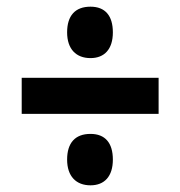

<svg xmlns="http://www.w3.org/2000/svg" viewBox="-20 -640 540 575"><path d="M251 -466C293 -466 318 -493 318 -543C318 -593 295 -620 251 -620C205 -620 181 -593 181 -543C181 -493 208 -466 251 -466ZM45 -299H455V-407H45ZM251 -85C293 -85 318 -112 318 -162C318 -212 295 -239 251 -239C205 -239 181 -212 181 -162C181 -112 208 -85 251 -85Z"/></svg>

Font: Noto Sans Mono ExtraCondensed ExtraBold
Style: Regular
Weight: 800
Width: 2
Designer: Monotype Design Team
Foundry: Monotype Imaging Inc.
Version: Version 2.014